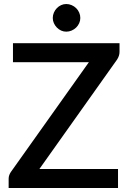

<svg xmlns="http://www.w3.org/2000/svg" viewBox="-20 -935 644 955"><path d="M574.5 -676.5Q574.5 -666.5 571.2 -657Q568 -647.5 562.5 -639L176 -94.5H567V0H23V-46Q23 -55.5 26 -63.8Q29 -72 34 -79.5L422 -625.5H44.5V-720H574.5ZM379.5 -845.5Q379.5 -832 374 -819.8Q368.5 -807.5 358.8 -798Q349 -788.5 336.2 -783Q323.5 -777.5 309.5 -777.5Q296 -777.5 284 -783Q272 -788.5 262.8 -798Q253.5 -807.5 248 -819.8Q242.5 -832 242.5 -845.5Q242.5 -859.5 248 -872.2Q253.5 -885 262.8 -894.5Q272 -904 284 -909.5Q296 -915 309.5 -915Q323.5 -915 336.2 -909.5Q349 -904 358.8 -894.5Q368.5 -885 374 -872.2Q379.5 -859.5 379.5 -845.5Z"/></svg>

Font: LatoLatin Semibold
Style: Regular
Weight: 600
Designer: Lukasz Dziedzic with Adam Twardoch and Botio Nikoltchev
Foundry: tyPoland Lukasz Dziedzic
Version: Version 2.015; 2015-08-06; http://www.latofonts.com/